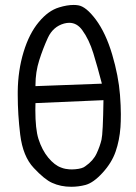

<svg xmlns="http://www.w3.org/2000/svg" viewBox="-20 -752 540 761"><path d="M262.2 -11.7Q291.5 -11.7 318.8 -19Q350.1 -27.3 386.5 -67.1Q422.9 -106.9 438.2 -151.1Q453.6 -195.3 457.5 -248Q459 -269 459 -300Q459 -331.1 455.6 -376Q449.7 -451.2 424.6 -536.1Q399.4 -621.1 359.9 -674.3Q320.8 -726.6 289.6 -731Q280.8 -732.4 272 -732.4Q245.6 -732.4 214.4 -722.7Q171.4 -710 133.8 -664.6Q95.7 -619.1 73.5 -546.1Q51.3 -473.1 50.3 -389.6Q50.3 -382.8 50.3 -375.5Q50.3 -298.8 60.1 -218.3Q70.8 -131.8 113.8 -86.4Q156.7 -40.5 186.5 -27.3Q220.7 -11.7 262.2 -11.7ZM277.3 -81.1Q271 -80.6 266.1 -80.6Q261.2 -80.6 254.9 -80.8Q248.5 -81.1 239.5 -82.8Q230.5 -84.5 222.2 -87.9Q196.8 -96.7 171.4 -127Q146.5 -157.2 132.3 -201.7Q120.1 -240.7 120.1 -316.4Q120.1 -327.1 120.6 -343.3L390.1 -355Q388.2 -223.1 382.3 -198.2Q376.5 -173.3 363.3 -144.5Q350.1 -115.2 318.4 -93.3Q307.1 -83.5 277.3 -81.1ZM120.6 -415Q120.6 -466.3 135.5 -513.2Q150.4 -560.1 169.9 -602.5Q190.4 -646.5 233.9 -658.7Q244.6 -661.6 254.4 -661.6Q285.2 -661.6 306.2 -632.3Q333 -595.7 349.9 -541Q366.7 -486.3 383.8 -420.4L120.6 -410.6Z"/></svg>

Font: Bakudai
Style: Light
Weight: 300
Version: Version 1.48